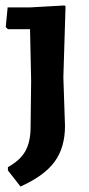

<svg xmlns="http://www.w3.org/2000/svg" viewBox="-20 -488 325 703"><path d="M216 -468 220 -465 212 -205 218 -27Q218 52 180 104Q142 156 55 195L9 136V124Q54 99 73 65Q92 31 92 -23L94 -192L90 -381H9L1 -389L8 -461H92Z"/></svg>

Font: Alegreya Sans SC
Style: Bold
Weight: 700
Designer: Juan Pablo del Peral
Foundry: Huerta Tipografica
Version: Version 2.007